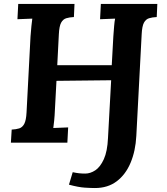

<svg xmlns="http://www.w3.org/2000/svg" viewBox="-20 -720 842 969"><path d="M459 229Q439 229 407.5 227Q376 225 328 212L347 149Q365 153 379.5 154.5Q394 156 410 156Q436 156 461 139.5Q486 123 504 83.5Q522 44 525 -23L541 -315L265 -312L257 -164Q256 -137 253.5 -112Q251 -87 249 -74L324 -77L320 0H35L39 -66Q61 -67 77 -72Q93 -77 102.5 -95Q112 -113 114 -153L134 -536Q136 -563 138.5 -588Q141 -613 143 -626L68 -623L72 -700H356L353 -634Q331 -633 314.5 -628Q298 -623 288.5 -605.5Q279 -588 277 -547L269 -391H544L552 -536Q554 -563 556 -588Q558 -613 561 -626L485 -623L489 -700H774L771 -634Q749 -633 732.5 -628Q716 -623 706.5 -605.5Q697 -588 695 -547L668 -34Q664 42 639 101.5Q614 161 569 195Q524 229 459 229Z"/></svg>

Font: Lora
Style: Bold Italic
Weight: 700
Italic angle: -3°
Designer: Olga Karpushina, Alexei Vanyashin (Cyrillic)
Foundry: Cyreal
Version: Version 3.004